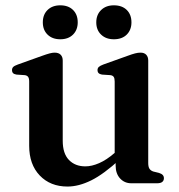

<svg xmlns="http://www.w3.org/2000/svg" viewBox="-20 -672 658 704"><path d="M404 -65V-93.5L400.5 -96V-373Q400.5 -385 396.8 -390.2Q393 -395.5 384.5 -396.5L354 -398.5Q345.5 -400 341.5 -404Q337.5 -408 337.5 -414.5Q337.5 -422 342.2 -426.5Q347 -431 359 -435.5L447 -467Q464.5 -473.5 475.2 -476.2Q486 -479 495 -479Q509 -479 516.2 -471.2Q523.5 -463.5 523.5 -450V-74.5Q523.5 -60 528.2 -53Q533 -46 542.5 -43L563 -38Q572.5 -35 576.8 -30.2Q581 -25.5 581 -18.5Q581 -10 575 -5Q569 0 556 0H461.5Q436.5 0 420.2 -17.8Q404 -35.5 404 -65ZM87 -137.5V-373Q87 -385 83 -390.2Q79 -395.5 70.5 -396.5L40.5 -398.5Q31.5 -400 27.8 -404Q24 -408 24 -414.5Q24 -422 28.5 -426.5Q33 -431 45.5 -435.5L133.5 -467Q151.5 -473.5 162 -476.2Q172.5 -479 180 -479Q195 -479 202.5 -471.2Q210 -463.5 210 -450V-156Q210 -109 232.8 -85.5Q255.5 -62 293 -62Q316.5 -62 343.5 -73.8Q370.5 -85.5 400 -111L420.5 -129L442 -107.5L421 -89Q360 -33 314.2 -10.5Q268.5 12 227.5 12Q164.5 12 125.8 -28.5Q87 -69 87 -137.5ZM201 -528Q172 -528 154.5 -545Q137 -562 137 -590Q137 -618.5 154.5 -635.5Q172 -652.5 201 -652.5Q230.5 -652.5 247.8 -635.5Q265 -618.5 265 -590Q265 -562.5 247.8 -545.2Q230.5 -528 201 -528ZM397.5 -528Q368.5 -528 350.8 -545Q333 -562 333 -590Q333 -618 350.8 -635.2Q368.5 -652.5 397.5 -652.5Q427.5 -652.5 444.8 -635.5Q462 -618.5 462 -590Q462 -562.5 444.8 -545.2Q427.5 -528 397.5 -528Z"/></svg>

Font: Fraunces Medium
Style: Regular
Weight: 500
Version: Version 1.000;[b76b70a41]